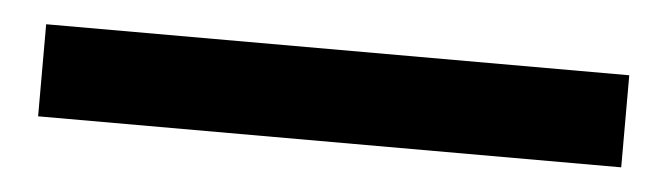

<svg xmlns="http://www.w3.org/2000/svg" viewBox="-24 24 616 177"><g transform="rotate(5 283.5 112.5)"><path d="M13.8 154.9V69.7H553.4V154.9Z"/></g></svg>

Font: Noto Sans HK Thin
Style: Regular
Weight: 100
Designer: Ryoko NISHIZUKA 西塚涼子 (kana, bopomofo & ideographs); Paul D. Hunt (Latin, Greek & Cyrillic); Sandoll Communications 산돌커뮤니
Foundry: Adobe
Version: Version 2.004-H2;hotconv 1.0.118;makeotfexe 2.5.65603